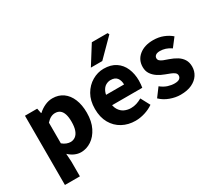

<svg xmlns="http://www.w3.org/2000/svg" viewBox="-159 -1101 1852 1633"><g transform="rotate(-30 767.0 -284.5)"><path d="M65 184V-496H185L195 -447H199Q228 -474 265 -491Q302 -508 340 -508Q400 -508 443.5 -477Q487 -446 510.5 -389Q534 -332 534 -256Q534 -171 504 -111Q474 -51 426.5 -19.5Q379 12 325 12Q294 12 263.5 -1.5Q233 -15 207 -40L212 39V184ZM291 -108Q316 -108 337.5 -123Q359 -138 371 -170.5Q383 -203 383 -254Q383 -299 373.5 -328.5Q364 -358 345 -373Q326 -388 297 -388Q275 -388 254.5 -377.5Q234 -367 212 -343V-140Q232 -123 252.5 -115.5Q273 -108 291 -108Z M860 12Q789 12 732 -19Q675 -50 642 -108Q609 -166 609 -248Q609 -329 642.5 -387Q676 -445 730 -476.5Q784 -508 843 -508Q914 -508 961 -476.5Q1008 -445 1031 -391Q1054 -337 1054 -270Q1054 -251 1052 -232.5Q1050 -214 1048 -203H723L721 -305H928Q928 -344 909 -369.5Q890 -395 846 -395Q822 -395 799 -382Q776 -369 761 -337Q746 -305 747 -248Q748 -192 767.5 -160Q787 -128 817 -114.5Q847 -101 880 -101Q909 -101 935.5 -109.5Q962 -118 988 -133L1036 -43Q999 -17 952 -2.5Q905 12 860 12ZM755 -570 870 -753H1025L1033 -737L867 -570Z M1302 12Q1253 12 1201 -7Q1149 -26 1112 -62L1174 -145Q1208 -118 1241.5 -107.5Q1275 -97 1306 -97Q1339 -97 1354 -108.5Q1369 -120 1369 -139Q1369 -156 1355.5 -167Q1342 -178 1320.5 -186.5Q1299 -195 1272 -205Q1236 -218 1206 -238Q1176 -258 1157.5 -286Q1139 -314 1139 -353Q1139 -423 1191.5 -465.5Q1244 -508 1329 -508Q1383 -508 1427.5 -490.5Q1472 -473 1504 -445L1441 -363Q1414 -382 1387 -390.5Q1360 -399 1334 -399Q1305 -399 1291 -388Q1277 -377 1277 -360Q1277 -346 1287 -336Q1297 -326 1317.5 -317.5Q1338 -309 1369 -299Q1407 -286 1438.5 -266.5Q1470 -247 1488 -218Q1506 -189 1506 -148Q1506 -103 1482.5 -67Q1459 -31 1414 -9.5Q1369 12 1302 12Z"/></g></svg>

Font: Source Sans 3
Style: Bold
Weight: 700
Designer: Paul D. Hunt
Foundry: Adobe
Version: Version 3.052;hotconv 1.1.0;makeotfexe 2.6.0